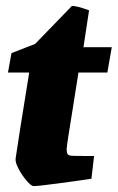

<svg xmlns="http://www.w3.org/2000/svg" viewBox="-20 -622 399 651"><path d="M33 -85Q41 -142 79 -376H7L19 -442L99 -473L224 -602Q241 -602 282 -587L263 -462H359L344 -376H246L228 -262Q206 -128 206 -117Q206 -105 209 -100Q212 -95 221 -94Q227 -93 299 -93L290 -16Q244 -9 176.5 0Q109 9 94 9Q86 9 70.5 -9Q55 -27 43 -49.5Q31 -72 33 -85Z"/></svg>

Font: Grenze Black
Style: Italic
Weight: 900
Italic angle: -10°
Designer: Renata Polastri
Foundry: Omnibus-Type
Version: Version 1.002; ttfautohint (v1.8)